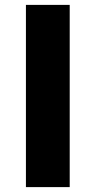

<svg xmlns="http://www.w3.org/2000/svg" viewBox="-20 -765 390 785"><path d="M86 0H265V-745H86Z"/></svg>

Font: Noto Sans TC Black
Style: Regular
Weight: 900
Designer: Ryoko NISHIZUKA 西塚涼子 (kana, bopomofo & ideographs); Paul D. Hunt (Latin, Greek & Cyrillic); Sandoll Communications 산돌커뮤니
Foundry: Adobe
Version: Version 2.004;hotconv 1.0.118;makeotfexe 2.5.65603